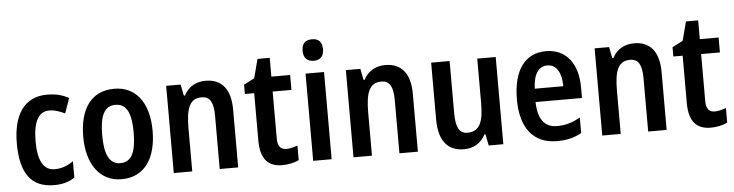

<svg xmlns="http://www.w3.org/2000/svg" viewBox="-46 -967 4556 1191"><g transform="rotate(-5 2231.5 -371.0)"><path d="M249 10C300 10 341 0 378 -26V-127C340 -102 306 -88 261 -88C193 -88 158 -149 158 -269C158 -391 191 -454 260 -454C290 -454 321 -444 356 -427L389 -520C356 -539 314 -553 254 -553C113 -553 41 -447 41 -268C41 -79 109 10 249 10Z M887 -272C887 -454 802 -553 672 -553C527 -553 455 -445 455 -272C455 -106 532 10 670 10C817 10 887 -108 887 -272ZM573 -272C573 -394 602 -453 671 -453C740 -453 769 -394 769 -272C769 -150 740 -90 671 -90C603 -90 573 -151 573 -272Z M1241 -553C1185 -553 1133 -528 1106 -473H1099L1085 -543H995V0H1110V-268C1110 -397 1135 -453 1208 -453C1261 -453 1281 -412 1281 -332V0H1396V-360C1396 -490 1339 -553 1241 -553Z M1704 -88C1667 -88 1650 -111 1650 -157V-450H1767V-543H1650V-660H1574L1543 -542L1477 -508V-450H1535V-155C1535 -39 1583 10 1670 10C1709 10 1747 1 1774 -12V-103C1749 -94 1726 -88 1704 -88Z M1921 -752C1880 -752 1857 -731 1857 -685C1857 -640 1881 -618 1921 -618C1961 -618 1984 -640 1984 -685C1984 -730 1962 -752 1921 -752ZM1978 -543H1863V0H1978Z M2360 -553C2304 -553 2252 -528 2225 -473H2218L2204 -543H2114V0H2229V-268C2229 -397 2254 -453 2327 -453C2380 -453 2400 -412 2400 -332V0H2515V-360C2515 -490 2458 -553 2360 -553Z M3047 -543H2932V-266C2932 -151 2909 -90 2831 -90C2782 -90 2760 -131 2760 -217V-543H2645V-189C2645 -61 2697 10 2802 10C2860 10 2908 -17 2936 -71H2942L2956 0H3047Z M3361 -552C3230 -552 3155 -452 3155 -268C3155 -96 3230 10 3381 10C3440 10 3488 -1 3534 -27V-124C3484 -95 3441 -83 3389 -83C3312 -83 3271 -136 3269 -243H3558V-309C3558 -455 3487 -552 3361 -552ZM3361 -463C3420 -463 3449 -406 3449 -326H3271C3275 -421 3309 -463 3361 -463Z M3909 -553C3853 -553 3801 -528 3774 -473H3767L3753 -543H3663V0H3778V-268C3778 -397 3803 -453 3876 -453C3929 -453 3949 -412 3949 -332V0H4064V-360C4064 -490 4007 -553 3909 -553Z M4372 -88C4335 -88 4318 -111 4318 -157V-450H4435V-543H4318V-660H4242L4211 -542L4145 -508V-450H4203V-155C4203 -39 4251 10 4338 10C4377 10 4415 1 4442 -12V-103C4417 -94 4394 -88 4372 -88Z"/></g></svg>

Font: Noto Sans Tamil Condensed SemiBold
Style: Regular
Weight: 600
Width: 3
Designer: Jelle Bosma - Monotype Design Team
Foundry: Monotype Imaging Inc.
Version: Version 2.004